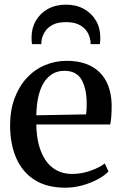

<svg xmlns="http://www.w3.org/2000/svg" viewBox="-20 -816 536 846"><path d="M267.5 11Q186.5 11 132.5 -23.2Q78.5 -57.5 51.5 -119.5Q24.5 -181.5 24.5 -263.5Q24.5 -329.5 44 -382.2Q63.5 -435 97.5 -472Q131.5 -509 177 -528.5Q222.5 -548 274.5 -548Q366.5 -548 418 -498.2Q469.5 -448.5 472 -355Q472 -324.5 470.5 -303.5Q469 -282.5 465.5 -267.5H140Q140.5 -220 150.5 -180.2Q160.5 -140.5 180 -111.2Q199.5 -82 229 -65.8Q258.5 -49.5 298.5 -49.5Q338.5 -49.5 379 -63.8Q419.5 -78 441.5 -96L458 -60.5Q441 -42.5 411 -26.2Q381 -10 343.8 0.5Q306.5 11 267.5 11ZM140 -308 359.5 -312Q361 -322.5 361.5 -334.8Q362 -347 362 -358Q362 -425 339.5 -464.5Q317 -504 263.5 -504Q236 -504 213.8 -491.8Q191.5 -479.5 175.2 -455.2Q159 -431 150 -394.2Q141 -357.5 140 -308ZM271 -795.5Q315.5 -795.5 349.5 -776.8Q383.5 -758 402.8 -725.2Q422 -692.5 422 -650Q422 -643 421.5 -635.5Q421 -628 420 -621.5H379Q379 -625.5 379 -630.2Q379 -635 377.5 -640.5Q374.5 -660.5 362.5 -678.2Q350.5 -696 328.2 -707.2Q306 -718.5 271 -718.5Q235.5 -718.5 213.2 -707.2Q191 -696 179.2 -678.2Q167.5 -660.5 163.5 -640.5Q163 -635 162.5 -630.2Q162 -625.5 162 -621.5H121Q120 -628 119.5 -635.5Q119 -643 119 -650.5Q119 -692.5 138.2 -725.2Q157.5 -758 191.5 -776.8Q225.5 -795.5 271 -795.5Z"/></svg>

Font: Merriweather 72pt Medium
Style: Regular
Weight: 500
Version: Version 2.100